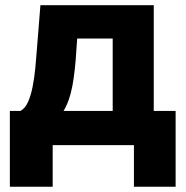

<svg xmlns="http://www.w3.org/2000/svg" viewBox="-20 -561 717 742"><path d="M18.1 160.6V-132.3H59.1Q77.1 -142.1 88.4 -167.2Q99.6 -192.4 106.2 -226.6Q112.8 -260.7 116.5 -298.6Q120.1 -336.4 122.6 -371.1L136.2 -541H574.2V-132.3H658.7V160.6H497.6V0H183.6V160.6ZM225.6 -132.3H415.5V-412.1H278.3L275.4 -371.1Q270.5 -285.6 259.5 -227.8Q248.5 -169.9 225.6 -132.3Z"/></svg>

Font: Inter 17pt ExtraBold
Style: Regular
Weight: 800
Version: Version 4.001;git-66647c0bb